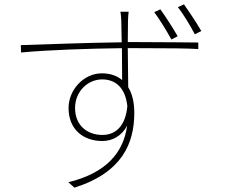

<svg xmlns="http://www.w3.org/2000/svg" viewBox="-20 -824 1040 885"><path d="M719 -781 691 -768C715 -736 748 -682 770 -642L799 -657C777 -695 742 -750 719 -781ZM828 -804 800 -791C825 -759 856 -708 878 -666L908 -681C884 -722 850 -773 828 -804ZM567 -335C560 -255 522 -202 452 -202C382 -202 326 -246 326 -326C326 -403 385 -458 451 -458C509 -458 557 -424 567 -335ZM76 -616 77 -582C204 -594 390 -600 542 -602L543 -455C519 -475 488 -486 449 -486C367 -486 296 -411 296 -326C296 -230 361 -174 452 -174C498 -174 542 -198 566 -245C549 -118 467 -26 295 16L323 41C544 -29 599 -164 599 -304C599 -351 590 -391 571 -422L569 -602H619C765 -602 844 -601 894 -598V-628C855 -628 760 -630 618 -630H569L570 -730C570 -739 572 -764 573 -770H535C536 -766 539 -743 539 -730L541 -629C373 -627 182 -619 76 -616Z"/></svg>

Font: Harano Aji Gothic K1 ExtraLight
Style: Regular
Weight: 250
Foundry: Masamichi Hosoda
Version: HaranoAjiGothicK1-ExtraLight version 20230610;ttx 4.39.4